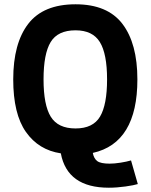

<svg xmlns="http://www.w3.org/2000/svg" viewBox="-20 -710 706 900"><path d="M626 152.8Q609.4 158.2 568.4 164.1Q527.3 169.9 490.2 169.9Q295.4 169.9 265.1 8.8Q161.1 -6.8 101.6 -91.3Q42 -175.8 42 -337.9Q42 -506.8 112.5 -598.4Q183.1 -689.9 334 -689.9Q483.9 -689.9 554 -597.9Q624 -505.9 624 -337.9Q624 -39.6 415 6.8Q419.9 33.2 436 45.2Q452.1 57.1 494.1 57.1Q516.1 57.1 545.2 52.5Q574.2 47.9 594.2 42ZM481.9 -337.9Q481.9 -458 448 -512.9Q414.1 -567.9 334 -567.9Q251 -567.9 217.5 -512.9Q184.1 -458 184.1 -337.9Q184.1 -217.8 218 -162.8Q252 -107.9 334 -107.9Q416 -107.9 449 -163.6Q481.9 -219.2 481.9 -337.9Z"/></svg>

Font: Clear Sans
Style: Bold
Weight: 700
Foundry: Intel Corporation
Version: Version 1.00